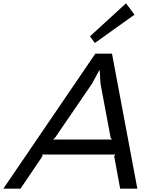

<svg xmlns="http://www.w3.org/2000/svg" viewBox="-74 -1132 929 1152"><path d="M733 -1044 495 -874 466 -914 682 -1112ZM750 0H647L611 -195L618 -205H179L181 -195L49 0H-54L498 -810H598ZM598 -295 590 -305 529 -630 524 -711H522L478 -630L256 -305L244 -295Z"/></svg>

Font: TypoPRO Sinkin Sans
Style: 400 Italic
Weight: 400
Italic angle: -112°
Designer: Keith Bates
Foundry: K-Type
Version: Sinkin Sans (version 1.0)  by Keith Bates   •   © 2014   www